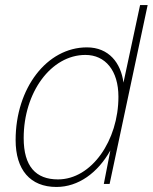

<svg xmlns="http://www.w3.org/2000/svg" viewBox="-20 -730 606 762"><path d="M204 12C291 12 368 -44 418 -133L392 0H415L566 -710H536L470 -402C460 -480 412 -542 325 -542C166 -542 42 -380 42 -174C42 -56 100 12 204 12ZM210 -18C122 -18 74 -70 74 -182C74 -364 183 -512 319 -512C398 -512 450 -450 450 -346C450 -173 344 -18 210 -18Z"/></svg>

Font: Geist Thin
Style: Italic
Weight: 100
Italic angle: -12°
Designer: Basement.studio, Andrés Briganti, Mateo Zaragoza
Foundry: Basement.studio, Vercel, Andrés Briganti, Guido Ferreyra, Mateo Zaragoza
Version: Version 1.500